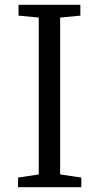

<svg xmlns="http://www.w3.org/2000/svg" viewBox="-20 -778 414 798"><path d="M141 -53V-705L57 -713V-758H314V-713L230 -705V-53L318 -40V0H55V-40Z"/></svg>

Font: Grenzecho Serif
Style: Serif-Regular
Weight: 400
Designer: Dan Reynolds
Foundry: Dan Reynolds
Version: Version 1.001; ttfautohint (v1.1) -l 5 -r 5 -G 72 -x 0 -D la